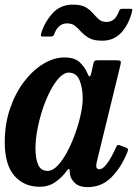

<svg xmlns="http://www.w3.org/2000/svg" viewBox="-23 -774 586 809"><path d="M513 -131Q487 -67.5 446 -26.5Q405 14.5 345.5 14.5Q312 14.5 293.8 -1.8Q275.5 -18 272 -39Q271 -46 270.8 -49.8Q270.5 -53.5 270.5 -57Q269 -68.5 258.5 -54.5Q237.5 -25.5 209.2 -6.2Q181 13 144.5 13Q78 13 37.5 -33.5Q-3 -80 -3 -174.5Q-3 -251 19.2 -316.2Q41.5 -381.5 78.5 -430Q115.5 -478.5 160 -505.2Q204.5 -532 248.5 -532Q292 -532 313.8 -510.8Q335.5 -489.5 345 -466Q350.5 -452.5 354.2 -451.8Q358 -451 362 -467.5L370.5 -506Q372 -513.5 375.2 -516.8Q378.5 -520 388.5 -520H467Q482.5 -520 485 -516.2Q487.5 -512.5 484.5 -500L385.5 -95Q382.5 -84 382.5 -75Q382.5 -61 395.5 -61Q411 -61 429 -86Q447 -111 465.5 -152Q469.5 -160.5 472 -162.5Q474.5 -164.5 484 -161L506.5 -152.5Q515 -149 516.2 -145.2Q517.5 -141.5 513 -131ZM325.5 -359.5Q325.5 -402 312.5 -435Q299.5 -468 266.5 -468Q247 -468 227 -447Q207 -426 189 -391.5Q171 -357 157 -315Q143 -273 134.8 -230Q126.5 -187 126.5 -150.5Q126.5 -105 138 -79.5Q149.5 -54 177 -54Q198 -53.5 219.2 -75.5Q240.5 -97.5 259.5 -133Q278.5 -168.5 293.5 -210Q308.5 -251.5 317 -291Q325.5 -330.5 325.5 -359.5ZM408 -602.5Q371 -602.5 351.5 -614.2Q332 -626 318.5 -640.5Q307 -653 294.2 -664.2Q281.5 -675.5 258.5 -675.5Q239.5 -675.5 225.5 -662.5Q211.5 -649.5 204.5 -627Q200.5 -620 191 -620H158Q149.5 -620 149.2 -623.8Q149 -627.5 151 -635Q166 -682.5 199 -718.5Q232 -754.5 283.5 -754.5Q320.5 -754.5 339 -743Q357.5 -731.5 370 -716.5Q380.5 -704.5 393 -693Q405.5 -681.5 426 -681.5Q462 -681.5 478 -726Q480 -731.5 482.5 -734.2Q485 -737 492 -737H526.5Q533 -737 534 -734.5Q535 -732 533.5 -726Q519.5 -670.5 488 -636.5Q456.5 -602.5 408 -602.5Z"/></svg>

Font: Besley* Narrow Semi
Style: Italic
Weight: 600
Width: 4
Italic angle: -13°
Designer: Owen Earl
Foundry: indestructible type*
Version: Version 3.000; ttfautohint (v1.8.3)